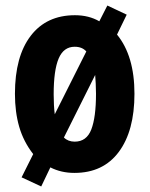

<svg xmlns="http://www.w3.org/2000/svg" viewBox="-20 -615 541 694"><path d="M466 -276Q466 -142 409.5 -66Q353 10 249 10Q201 10 162 -10L129 59L58 26L100 -58Q65 -103 49.5 -156.5Q34 -210 34 -276Q34 -411 91 -485.5Q148 -560 251 -560Q301 -560 339 -538L368 -595L438 -562L403 -490Q466 -413 466 -276ZM174 -274Q174 -253 175 -235Q176 -217 178 -202L292 -429Q277 -446 250 -446Q210 -446 192 -403.5Q174 -361 174 -274ZM327 -276Q327 -296 326 -313Q325 -330 324 -344L211 -118Q226 -103 250 -103Q293 -103 310 -147Q327 -191 327 -276Z"/></svg>

Font: Noto Sans Thai ExtCond ExtBd
Style: Regular
Weight: 800
Width: 2
Designer: Monotype Design Team
Foundry: Monotype Imaging Inc.
Version: Version 2.002; ttfautohint (v1.8.4.7-5d5b)